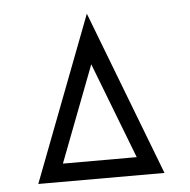

<svg xmlns="http://www.w3.org/2000/svg" viewBox="-44 -641 629 635"><g transform="rotate(-5 270.0 -323.5)"><path d="M145 -110H390L267 -429ZM58 -50 267 -597 477 -50Z"/></g></svg>

Font: ibm3270
Style: Regular
Weight: 400
Monospace: yes
Version: Version 2.0.3